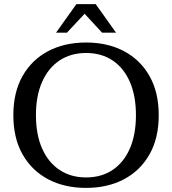

<svg xmlns="http://www.w3.org/2000/svg" viewBox="-20 -902 837 935"><path d="M253 -743 352 -882H446L545 -743H477L392 -835L306 -743ZM399 13Q294 13 214.5 -29Q135 -71 90 -150Q45 -229 45 -341Q45 -453 90 -532Q135 -611 214.5 -653Q294 -695 399 -695Q504 -695 583.5 -653Q663 -611 708 -532Q753 -453 753 -341Q753 -229 708 -150Q663 -71 583.5 -29Q504 13 399 13ZM399 -38Q474 -38 528.5 -74.5Q583 -111 612.5 -179Q642 -247 642 -341Q642 -435 612.5 -503Q583 -571 528.5 -607.5Q474 -644 399 -644Q325 -644 270 -607.5Q215 -571 185 -503Q155 -435 155 -341Q155 -247 185 -179Q215 -111 270 -74.5Q325 -38 399 -38Z"/></svg>

Font: Montagu Slab 144pt
Style: Regular
Weight: 400
Designer: Florian Karsten
Foundry: Florian Karsten
Version: Version 1.000; ttfautohint (v1.8.3)